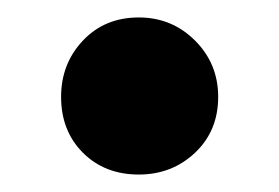

<svg xmlns="http://www.w3.org/2000/svg" viewBox="-20 -184 320 220"><path d="M139 16Q100 16 75 -9Q50 -34 50 -73Q50 -111 75 -137.5Q100 -164 139 -164Q177 -164 203.5 -137.5Q230 -111 230 -73Q230 -34 203.5 -9Q177 16 139 16Z"/></svg>

Font: Akshar Light
Style: Regular
Weight: 300
Designer: Tall Chai
Foundry: Tall Chai
Version: Version 1.100